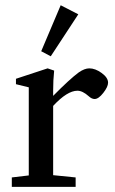

<svg xmlns="http://www.w3.org/2000/svg" viewBox="-20 -726 448 746"><path d="M177.2 -507.3 140.1 -526.9 215.8 -705.6 284.2 -670.4ZM25.9 0V-36.6L91.8 -44.4V-386.7L42 -398.9V-419.9L165 -460.4L190.4 -451.7Q186.5 -415 186.5 -374V-353.5Q251 -418.9 286.1 -444.8Q308.6 -460.4 327.1 -460.4Q350.1 -460.4 375 -442.4Q399.9 -424.3 399.9 -404.8Q399.9 -388.7 381.3 -365Q362.8 -341.3 347.7 -341.3Q336.4 -341.3 324.7 -352.1Q300.8 -373.5 280.8 -373.5Q241.2 -373.5 186.5 -314.5V-45.4L273.9 -36.6V0Z"/></svg>

Font: Elstob 8pt Medium
Style: Regular
Weight: 500
Designer: Peter S. Baker
Version: Version 1.015